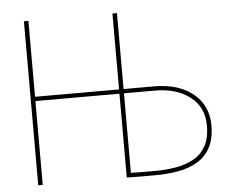

<svg xmlns="http://www.w3.org/2000/svg" viewBox="-52 -788 1018 849"><g transform="rotate(-5 457.5 -363.5)"><path d="M477 0V-372H104V0H84V-728H104V-391H477V-728H497V-391H629Q707 -391 760.5 -366Q814 -341 842 -297.5Q870 -254 870 -198Q870 -138 849 -99Q828 -60 790.5 -38Q753 -16 705 -7.5Q657 1 603 1Q567 1 534 1Q501 1 477 0ZM604 -18Q652 -18 696 -25.5Q740 -33 775 -52Q810 -71 830 -106.5Q850 -142 850 -198Q850 -280 790 -326Q730 -372 635 -372H497V-19Q518 -18 547.5 -18Q577 -18 604 -18Z"/></g></svg>

Font: Murecho Thin
Style: Regular
Weight: 100
Designer: Neil Summerour
Foundry: Positype
Version: Version 1.010